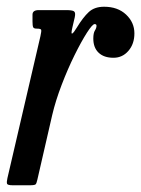

<svg xmlns="http://www.w3.org/2000/svg" viewBox="-29 -550 419 570"><path d="M86 -520H167.5Q185 -520 190.5 -516.5Q196 -513 193 -499L186 -469Q181 -448 185.5 -450.5Q190 -453 199 -468Q217.5 -498.5 234.5 -514.2Q251.5 -530 280 -530Q320.5 -530 345.2 -506.8Q370 -483.5 370 -451Q370 -419.5 352.2 -399Q334.5 -378.5 308 -378.5Q279.5 -378.5 263.8 -393.5Q248 -408.5 248 -435.5Q248 -452 252.8 -459.5Q257.5 -467 257.5 -473.5Q257.5 -478.5 252 -478.5Q245.5 -478.5 229 -452.8Q212.5 -427 192.2 -386Q172 -345 154 -298Q136 -251 126 -208.5L82 -17Q79.5 -5.5 76.8 -2.8Q74 0 59.5 0H8.5Q-7 0 -8.2 -5Q-9.5 -10 -7 -21L91 -442.5Q94.5 -458 93.2 -461.5Q92 -465 80.5 -465H79.5Q71.5 -465 69.5 -469.2Q67.5 -473.5 67.5 -486V-506.5Q67.5 -520 86 -520Z"/></svg>

Font: Besley* Condensed
Style: Italic
Weight: 400
Width: 3
Italic angle: -13°
Designer: Owen Earl
Foundry: indestructible type*
Version: Version 3.000; ttfautohint (v1.8.3)